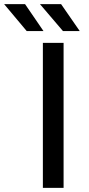

<svg xmlns="http://www.w3.org/2000/svg" viewBox="-102 -907 432 927"><path d="M105 0V-700H205V0ZM27 -757 -82 -887H19L108 -757ZM202 -757 91 -887H193L283 -757Z"/></svg>

Font: Montserrat Medium
Style: Regular
Weight: 500
Designer: Julieta Ulanovsky
Foundry: Julieta Ulanovsky
Version: Version 9.000; ttfautohint (v1.8.4.7-5d5b)